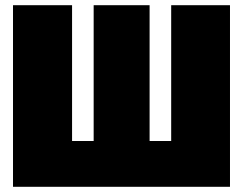

<svg xmlns="http://www.w3.org/2000/svg" viewBox="-20 -718 934 738"><path d="M864 -698H638V-176H555V-698H340V-176H257V-698H30V0H864Z"/></svg>

Font: Fira Sans Ultra
Style: Regular
Weight: 950
Designer: Carrois Corporate & Edenspiekermann AG
Foundry: Carrois Corporate GbR & Edenspiekermann AG
Version: Version 4.203;PS 004.203;hotconv 1.0.88;makeotf.lib2.5.64775